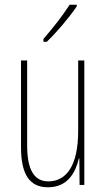

<svg xmlns="http://www.w3.org/2000/svg" viewBox="-20 -783 448 813"><path d="M305 -756V-763H275C241 -711 209 -671 164 -618V-606H178C217 -643 272 -707 305 -756ZM337 -527H311V-228C311 -82 261 -15 185 -15C127 -15 95 -60 95 -167V-527H69V-159C69 -45 105 10 183 10C268 10 300 -54 314 -112H316L317 0H337Z"/></svg>

Font: Noto Sans Gurmukhi UI ExtraCondensed Thin
Style: Regular
Weight: 100
Width: 2
Designer: Jelle Bosma - Monotype Design Team
Foundry: Monotype Imaging Inc.
Version: Version 2.004